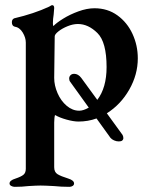

<svg xmlns="http://www.w3.org/2000/svg" viewBox="-20 -454 580 744"><path d="M455 69Q458 75 458 81Q458 87 453 91Q449 94 440 94Q431 94 422 90Q413 86 408 80L354 5Q321 17 284 17Q265 17 238 9.5Q211 2 194 -8Q192 -8 191 3Q190 14 190 21V194Q190 213 203 221Q216 229 245 238Q267 245 267 257Q267 263 261.5 266.5Q256 270 249 270Q217 270 189 267Q153 265 137 265Q122 265 90 267Q66 270 37 270Q30 270 23.5 266.5Q17 263 17 257Q17 245 40 238Q61 231 70.5 223.5Q80 216 80 200V-289Q80 -308 68 -328Q56 -348 36 -351Q26 -354 26 -368Q26 -379 35 -383Q112 -401 170 -428Q172 -429 176 -431.5Q180 -434 182 -434Q190 -434 190 -423L188 -398Q185 -380 185 -364Q185 -355 187 -353Q198 -365 224.5 -381.5Q251 -398 284 -410Q317 -422 346 -422Q397 -422 435 -394.5Q473 -367 493.5 -322.5Q514 -278 514 -228Q514 -165 481 -107Q448 -49 394 -15ZM324 -37 252 -137Q248 -142 248 -150Q248 -159 256 -165Q261 -168 267 -168Q283 -168 295 -152L357 -67Q393 -114 393 -194Q393 -291 357.5 -326Q322 -361 282 -361Q263 -361 242 -352.5Q221 -344 206.5 -332.5Q192 -321 192 -313L190 -152Q190 -123 203 -93Q216 -63 238.5 -44Q261 -25 287 -25Q303 -25 324 -37Z"/></svg>

Font: EB Garamond SemiBold
Style: Regular
Weight: 600
Designer: Georg Duffner and Octavio Pardo
Foundry: Georg Duffner
Version: Version 1.000